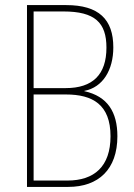

<svg xmlns="http://www.w3.org/2000/svg" viewBox="-20 -734 525 754"><path d="M240 -714H86V0H248C367 0 441 -69 441 -199C441 -293 403 -356 311 -376V-377C384 -391 425 -459 425 -548C425 -658 368 -714 240 -714ZM238 -388H112V-689H229C353 -689 398 -645 398 -547C398 -441 344 -388 238 -388ZM112 -363H239C344 -363 414 -323 414 -199C414 -80 350 -25 245 -25H112Z"/></svg>

Font: Noto Sans Devanagari Condensed Thin
Style: Regular
Weight: 100
Width: 3
Designer: Jelle Bosma - Monotype Design Team
Foundry: Monotype Imaging Inc.
Version: Version 2.004